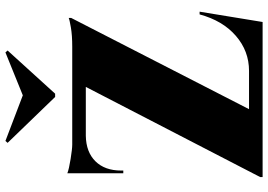

<svg xmlns="http://www.w3.org/2000/svg" viewBox="-160 -827 987 707"><g transform="rotate(-90 333.5 -473.5)"><path d="M342 -764H330L161 -939L168 -947L336 -883L494 -947L501 -939ZM49 -719Q64 -713 101.5 -707Q139 -701 154.5 -701Q170 -701 170 -701H515Q557 -701 586 -706Q615 -711 621 -714V-705L285 -50H426Q499 -50 555 -98.5Q611 -147 634 -232H644L606 0H35V-9L367 -651H187Q127 -650 93 -615.5Q59 -581 59 -521V-513H49Z"/></g></svg>

Font: Cinzel Decorative Black
Style: Regular
Weight: 900
Designer: Natanael Gama
Version: Version 1.002;PS 001.002;hotconv 1.0.56;makeotf.lib2.0.21325